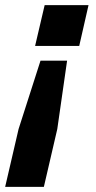

<svg xmlns="http://www.w3.org/2000/svg" viewBox="-47 -520 373 744"><path d="M296 -500 260 -342H89L126 -500ZM123 204H-27L25 -20L110 -285H213L175 -20Z"/></svg>

Font: CBA Beacon Sans Extra Bold
Style: Italic
Weight: 800
Italic angle: -13°
Designer: Wei Huang
Foundry: Wei Huang
Version: Version 1.002